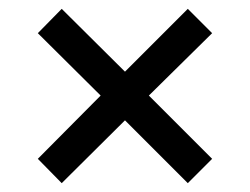

<svg xmlns="http://www.w3.org/2000/svg" viewBox="-20 -469 565 434"><path d="M119.5 -55 65.5 -110 207.5 -253 65.5 -394 119.5 -449 262.5 -307 404.5 -449 459.5 -394 316.5 -253 459.5 -110 404.5 -55 262.5 -197Z"/></svg>

Font: Karla
Style: Regular
Weight: 400
Designer: Jonathan Pinhorn
Version: Version 2.004;gftools[0.9.33]